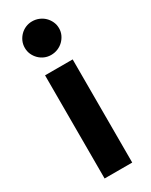

<svg xmlns="http://www.w3.org/2000/svg" viewBox="-196 -788 653 831"><g transform="rotate(-30 130.0 -373.0)"><path d="M199 -515.5V0H61V-515.5ZM215.5 -662Q215.5 -644.5 208.5 -629.5Q201.5 -614.5 189.8 -603Q178 -591.5 162.2 -585Q146.5 -578.5 128.5 -578.5Q111.5 -578.5 96.2 -585Q81 -591.5 69.5 -603Q58 -614.5 51.2 -629.5Q44.5 -644.5 44.5 -662Q44.5 -679.5 51.2 -694.8Q58 -710 69.5 -721.5Q81 -733 96.2 -739.5Q111.5 -746 128.5 -746Q146.5 -746 162.2 -739.5Q178 -733 189.8 -721.5Q201.5 -710 208.5 -694.8Q215.5 -679.5 215.5 -662Z"/></g></svg>

Font: LatoLatin Heavy
Style: Regular
Weight: 800
Designer: Lukasz Dziedzic with Adam Twardoch and Botio Nikoltchev
Foundry: tyPoland Lukasz Dziedzic
Version: Version 2.015; 2015-08-06; http://www.latofonts.com/